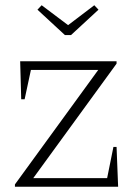

<svg xmlns="http://www.w3.org/2000/svg" viewBox="-20 -713 517 733"><path d="M37 0V-9L355 -446H98L74 -334H61L57 -479H425V-470L107 -33H389L413 -152H425L431 0ZM228 -579 123 -676 139 -693 240 -617 340 -693 356 -676 251 -579Z"/></svg>

Font: Piazzolla ExtraLight
Style: Regular
Weight: 200
Designer: Juan Pablo del Peral
Foundry: Huerta Tipografica
Version: Version 1.330